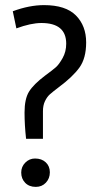

<svg xmlns="http://www.w3.org/2000/svg" viewBox="-20 -715 402 751"><path d="M239 -544Q239 -625 142 -625Q101 -625 44 -604L30 -671Q95 -695 152 -695Q237 -695 277 -654.5Q317 -614 317 -549Q317 -487 290.5 -450.5Q264 -414 210 -374Q185 -355 174.5 -345.5Q164 -336 156 -319.5Q148 -303 148 -280V-172H82Q76 -226 76 -275Q76 -328 93.5 -356.5Q111 -385 156 -419Q186 -441 198.5 -452Q211 -463 225 -488Q239 -513 239 -544ZM63 -40Q63 -63 79 -79Q95 -95 117 -95Q143 -95 159 -80Q175 -65 175 -41Q175 -17 159.5 -0.5Q144 16 120 16Q94 16 78.5 0Q63 -16 63 -40Z"/></svg>

Font: BreeCF
Style: Light
Weight: 300
Designer: Veronika Burian, Jos Scaglione
Foundry: TypeTogether
Version: Version 0.0.2